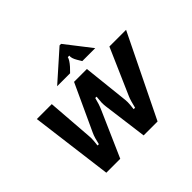

<svg xmlns="http://www.w3.org/2000/svg" viewBox="-180 -1015 1237 1237"><g transform="rotate(-45 438.5 -396.5)"><path d="M136 0 64 -561H200L224 -245Q225 -238 225 -224Q225 -204 220 -164H232Q237 -187 243 -207.5Q249 -228 257 -245L403 -561H520L554 -245Q555 -238 555 -224Q555 -205 550 -165H563Q576 -220 587 -245L725 -561H877L603 0H476L436 -305Q434 -319 434 -340Q434 -351 438 -391H426Q419 -364 413.5 -347Q408 -330 397 -305L263 0ZM306 -618 503 -793H517L653 -618H535L517 -648Q497 -682 501 -702H487Q483 -682 453 -648L424 -618Z"/></g></svg>

Font: Open Sauce Sans
Style: Bold Italic
Weight: 700
Italic angle: -10°
Designer: Alfredo Marco Pradil
Foundry: Creative Sauce Fz LLC
Version: Version 1.477